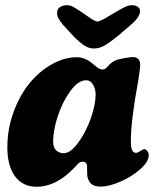

<svg xmlns="http://www.w3.org/2000/svg" viewBox="-20 -712 594 741"><path d="M416.5 -659.7Q451.2 -680.2 463.9 -686Q476.6 -691.9 488.3 -691.9Q503.9 -691.9 512.7 -685.1Q521.5 -678.2 520.5 -666.5Q518.6 -648.4 495.1 -625L437.5 -575.2Q402.3 -546.9 382.8 -535.9Q363.3 -524.9 342.8 -524.9Q324.2 -524.9 308.1 -534.7Q292 -544.4 269.5 -565.9L222.7 -616.7Q210.4 -631.8 204.8 -642.8Q199.2 -653.8 200.7 -666.5Q201.7 -678.2 212.4 -685.1Q223.1 -691.9 238.8 -691.9Q250.5 -691.9 261.7 -686Q272.9 -680.2 303.2 -659.7Q307.6 -656.7 315.4 -651.1Q323.2 -645.5 326.9 -643.1Q330.6 -640.6 336.2 -637.2Q341.8 -633.8 346.2 -631.8Q350.6 -629.9 355.5 -628.4Q360.8 -629.9 365.7 -631.6Q370.6 -633.3 377.7 -637.2Q384.8 -641.1 388.2 -642.8Q391.6 -644.5 402.3 -651.1Q413.1 -657.7 416.5 -659.7ZM554.2 -113.8Q554.2 -87.9 520.5 -58.3Q486.8 -28.8 442.9 -10.3Q398.9 8.3 368.2 8.3Q340.8 8.3 328.6 -6.3Q316.4 -21 316.4 -41Q316.4 -70.3 315.9 -73.2Q313.5 -87.9 298.8 -87.9Q293.9 -87.9 289.3 -85.7Q284.7 -83.5 282 -80.8Q279.3 -78.1 273.9 -72Q268.6 -65.9 264.6 -62.5Q195.8 8.8 121.6 8.8Q67.9 8.8 38.1 -31.5Q8.3 -71.8 8.3 -143.6Q8.3 -212.4 31.5 -277.1Q54.7 -341.8 92 -388.4Q129.4 -435.1 178.5 -463.1Q227.5 -491.2 277.3 -491.2Q290.5 -491.2 304 -486.1Q317.4 -481 324 -476.6Q330.6 -472.2 342.8 -462.2Q355 -452.1 356 -451.2Q365.7 -443.8 377 -443.8Q386.2 -443.8 397.5 -457.5Q412.6 -475.6 435.1 -482.4Q475.1 -491.7 494.6 -491.7Q506.3 -491.7 513.7 -484.1Q521 -476.6 521 -463.4Q521 -446.8 513.7 -401.9Q484.9 -246.6 484.9 -164.6Q484.9 -129.4 498.5 -123.5Q502 -121.1 507.1 -122.3Q512.2 -123.5 515.1 -125.2Q518.1 -127 523.4 -130.4Q528.8 -133.8 533.2 -135.7Q538.1 -137.7 543.5 -133.8Q548.3 -129.9 551.3 -124.5Q554.2 -120.1 554.2 -113.8ZM312.5 -402.3Q282.2 -402.3 251.7 -360.8Q221.2 -319.3 203.1 -264.2Q185.1 -209 185.1 -165.5Q185.1 -142.6 197 -131.6Q209 -120.6 225.6 -120.6Q251.5 -120.6 281.2 -160.6Q311 -200.7 330.1 -254.4Q349.1 -308.1 349.1 -347.7Q349.1 -368.2 339.1 -385.3Q329.1 -402.3 312.5 -402.3Z"/></svg>

Font: Cooper* ExtraBold
Style: Italic
Weight: 800
Italic angle: -7°
Designer: Owen Earl
Foundry: indestructible type*
Version: Version 0.001